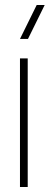

<svg xmlns="http://www.w3.org/2000/svg" viewBox="-20 -749 199 769"><path d="M60 0V-515H91V0ZM60 -593 127 -729H159L92 -593Z"/></svg>

Font: Hubot Sans Condensed ExtraLight
Style: Regular
Weight: 200
Width: 3
Designer: Deni Anggara
Foundry: GitHub, Inc., Subsidiary of Microsoft Corporation
Version: Version 2.000